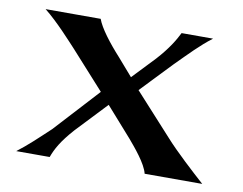

<svg xmlns="http://www.w3.org/2000/svg" viewBox="-62 -591 853 673"><g transform="rotate(10 365.0 -254.0)"><path d="M245 -508H49C97 -470 151 -409 169 -390L290 -256L145 -98C100 -56 72 -29 34 0H153C164 -30 180 -60 222 -107L325 -216L417 -112C439 -86 483 -35 491 0H696C656 -36 590 -96 551 -140L419 -285L523 -394C571 -442 603 -476 645 -508H533C520 -482 501 -449 461 -405L385 -325L332 -386C291 -431 256 -477 245 -508Z"/></g></svg>

Font: Coconat Demi
Style: Regular
Weight: 400
Designer: Sara Lavazza
Foundry: Collletttivo
Version: Version 1.000;Glyphs 3.2 (3217)